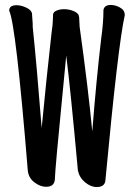

<svg xmlns="http://www.w3.org/2000/svg" viewBox="-20 -732 540 774"><path d="M352 -202Q368 -408 388 -577Q397 -640 397 -691Q400 -712 427 -712Q445 -712 464 -701.5Q483 -691 483 -671Q456 -551 405 -6Q403 22 370 22Q346 22 323 3Q300 -16 294 -45Q264 -374 247 -508L236 -394Q202 -50 201 -7Q198 21 166 21Q142 21 118.5 3Q95 -15 92 -45Q44 -634 17 -689Q17 -711 47 -711Q65 -711 85.5 -701.5Q106 -692 109 -678Q110 -670 110 -662.5Q110 -655 111 -648Q112 -641 112 -622Q128 -469 148 -216Q168 -424 188 -601Q193 -635 193 -649.5Q193 -664 194 -674Q195 -684 208.5 -689.5Q222 -695 238 -695Q258 -695 276.5 -687.5Q295 -680 298 -668Q298 -664 299 -663L301 -624Q336 -372 352 -202Z"/></svg>

Font: \eiw{I[½ {O¿rH
Style: Bold
Weight: 700
Designer: LXGW / Fontworks Inc.
Foundry: LXGW / Fontworks Inc.
Version: Version 1.320;February 9, 2024